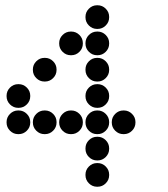

<svg xmlns="http://www.w3.org/2000/svg" viewBox="-20 -715 640 730"><path d="M349 -695Q331 -695 318 -682Q305 -669 305 -651V-649Q305 -631 318 -618Q331 -605 349 -605H351Q369 -605 382 -618Q395 -631 395 -649V-651Q395 -669 382 -682Q369 -695 351 -695ZM249 -595Q231 -595 218 -582Q205 -569 205 -551V-549Q205 -531 218 -518Q231 -505 249 -505H251Q269 -505 282 -518Q295 -531 295 -549V-551Q295 -569 282 -582Q269 -595 251 -595ZM349 -595Q331 -595 318 -582Q305 -569 305 -551V-549Q305 -531 318 -518Q331 -505 349 -505H351Q369 -505 382 -518Q395 -531 395 -549V-551Q395 -569 382 -582Q369 -595 351 -595ZM149 -495Q131 -495 118 -482Q105 -469 105 -451V-449Q105 -431 118 -418Q131 -405 149 -405H151Q169 -405 182 -418Q195 -431 195 -449V-451Q195 -469 182 -482Q169 -495 151 -495ZM349 -495Q331 -495 318 -482Q305 -469 305 -451V-449Q305 -431 318 -418Q331 -405 349 -405H351Q369 -405 382 -418Q395 -431 395 -449V-451Q395 -469 382 -482Q369 -495 351 -495ZM49 -395Q31 -395 18 -382Q5 -369 5 -351V-349Q5 -331 18 -318Q31 -305 49 -305H51Q69 -305 82 -318Q95 -331 95 -349V-351Q95 -369 82 -382Q69 -395 51 -395ZM349 -395Q331 -395 318 -382Q305 -369 305 -351V-349Q305 -331 318 -318Q331 -305 349 -305H351Q369 -305 382 -318Q395 -331 395 -349V-351Q395 -369 382 -382Q369 -395 351 -395ZM49 -295Q31 -295 18 -282Q5 -269 5 -251V-249Q5 -231 18 -218Q31 -205 49 -205H51Q69 -205 82 -218Q95 -231 95 -249V-251Q95 -269 82 -282Q69 -295 51 -295ZM149 -295Q131 -295 118 -282Q105 -269 105 -251V-249Q105 -231 118 -218Q131 -205 149 -205H151Q169 -205 182 -218Q195 -231 195 -249V-251Q195 -269 182 -282Q169 -295 151 -295ZM249 -295Q231 -295 218 -282Q205 -269 205 -251V-249Q205 -231 218 -218Q231 -205 249 -205H251Q269 -205 282 -218Q295 -231 295 -249V-251Q295 -269 282 -282Q269 -295 251 -295ZM349 -295Q331 -295 318 -282Q305 -269 305 -251V-249Q305 -231 318 -218Q331 -205 349 -205H351Q369 -205 382 -218Q395 -231 395 -249V-251Q395 -269 382 -282Q369 -295 351 -295ZM449 -295Q431 -295 418 -282Q405 -269 405 -251V-249Q405 -231 418 -218Q431 -205 449 -205H451Q469 -205 482 -218Q495 -231 495 -249V-251Q495 -269 482 -282Q469 -295 451 -295ZM349 -195Q331 -195 318 -182Q305 -169 305 -151V-149Q305 -131 318 -118Q331 -105 349 -105H351Q369 -105 382 -118Q395 -131 395 -149V-151Q395 -169 382 -182Q369 -195 351 -195ZM349 -95Q331 -95 318 -82Q305 -69 305 -51V-49Q305 -31 318 -18Q331 -5 349 -5H351Q369 -5 382 -18Q395 -31 395 -49V-51Q395 -69 382 -82Q369 -95 351 -95Z"/></svg>

Font: Doto Rounded Black
Style: Regular
Weight: 900
Monospace: yes
Version: Version 1.000